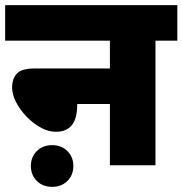

<svg xmlns="http://www.w3.org/2000/svg" viewBox="-20 -642 709 746"><path d="M0 -622H669V-484H584V0H407V-238H280V-236Q280 -181 259 -155.5Q238 -130 197 -130Q168 -130 138 -146.5Q108 -163 83 -189Q58 -215 42.5 -245Q27 -275 27 -302Q27 -335 45 -355.5Q63 -376 116 -376H407V-484H0ZM100 3Q100 -32 123 -55Q146 -78 183 -78Q219 -78 242 -55Q265 -32 265 3Q265 38 242 61Q219 84 183 84Q146 84 123 61Q100 38 100 3Z"/></svg>

Font: Noto Sans Black
Style: Regular
Weight: 900
Designer: Monotype Design Team
Foundry: Monotype Imaging Inc.
Version: Version 2.007